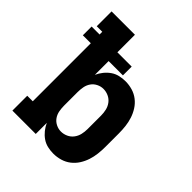

<svg xmlns="http://www.w3.org/2000/svg" viewBox="-203 -867 1006 1006"><g transform="rotate(45 300.0 -363.5)"><path d="M355 8Q333 8 311.5 3Q290 -2 272 -14.5Q254 -27 240 -44.5Q226 -62 217 -82V0H44V-110H85V-540H26V-605H85V-625H44V-735H217V-605H323V-540H217V-438Q226 -458 240 -475.5Q254 -493 272 -505.5Q290 -518 311.5 -523Q333 -528 355 -528Q381 -528 406.5 -520.5Q432 -513 452.5 -497Q473 -481 487 -459Q501 -437 509 -412.5Q517 -388 520 -362Q523 -336 523 -310V-210Q523 -184 520 -158Q517 -132 509 -107.5Q501 -83 487 -61Q473 -39 452.5 -23Q432 -7 406.5 0.5Q381 8 355 8ZM301 -102Q321 -102 339.5 -110.5Q358 -119 370 -135Q382 -151 386.5 -170.5Q391 -190 391 -210V-310Q391 -330 386.5 -349.5Q382 -369 370 -385Q358 -401 339.5 -409.5Q321 -418 301 -418Q282 -418 264 -409Q246 -400 235 -384Q224 -368 220.5 -348.5Q217 -329 217 -310V-210Q217 -191 220.5 -171.5Q224 -152 235 -136Q246 -120 264 -111Q282 -102 301 -102Z"/></g></svg>

Font: Iosevka Etoile Extrabold
Style: Regular
Weight: 800
Designer: Belleve Invis
Foundry: Belleve Invis
Version: Version 22.1.2; ttfautohint (v1.8.4)